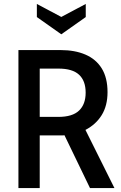

<svg xmlns="http://www.w3.org/2000/svg" viewBox="-20 -954 616 974"><path d="M73.5 0V-700H288Q360 -700 413.5 -677Q467 -654 496.2 -606.8Q525.5 -559.5 525.5 -486.5Q525.5 -418 496 -370.2Q466.5 -322.5 413.5 -295L560.5 0H436.5L307 -268Q304 -267.5 300.5 -267.2Q297 -267 293 -267H181.5V0ZM181.5 -361H276Q347.5 -361 381 -393Q414.5 -425 414.5 -484Q414.5 -544 381 -575Q347.5 -606 277 -606H181.5ZM167 -934V-867.5L291 -780L415 -867.5V-934L291 -868Z"/></svg>

Font: Cabin SemiCondensedMedium
Style: Regular
Weight: 500
Width: 4
Designer: Pablo Impallari
Foundry: Pablo Impallari. http://www.impallari.com Igino Marini. http://www.ikern.com
Version: Version 3.001